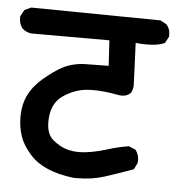

<svg xmlns="http://www.w3.org/2000/svg" viewBox="-49 -614 593 625"><g transform="rotate(5 247.5 -301.0)"><path d="M24.4 -212.9Q24.4 -264.6 47.9 -299.8Q65.4 -328.1 101.6 -355.5Q116.2 -367.2 134.8 -378.9Q172.9 -402.3 220.7 -403.3Q260.7 -404.3 295.9 -404.3L291 -487.3H36.1Q19.5 -489.3 6.8 -500Q-4.9 -513.7 -4.9 -534.2Q-4.9 -536.1 -4.9 -540L6.8 -561.5L28.3 -571.3L451.2 -566.4L470.7 -555.7Q483.4 -543 483.4 -523.4Q483.4 -520.5 483.4 -515.6L471.7 -494.1L468.8 -493.2Q449.2 -484.4 412.1 -484.4Q396.5 -484.4 377 -486.3L382.8 -347.7Q381.8 -330.1 374 -321.3Q363.3 -311.5 346.7 -311.5Q338.9 -311.5 330.1 -313.5Q287.1 -321.3 253.9 -321.3Q242.2 -321.3 230.5 -320.3Q191.4 -316.4 155.3 -292Q116.2 -265.6 116.2 -205.1Q116.2 -168 135.7 -149.4Q161.1 -127 189.5 -120.1Q207 -116.2 221.7 -116.2Q261.7 -116.2 314.5 -132.8Q348.6 -143.6 384.8 -149.4L407.2 -139.6Q418 -124 418 -106.4Q418 -98.6 417 -96.7L407.2 -76.2Q358.4 -58.6 313.5 -43.9Q272.5 -31.2 226.6 -31.2Q216.8 -31.2 212.9 -31.2Q114.3 -43 70.3 -92.8Q43.9 -122.1 34.2 -151.4Q24.4 -180.7 24.4 -212.9Z"/></g></svg>

Font: JasonHandwriting2
Style: SemiBold
Weight: 600
Version: Version 1.04.7